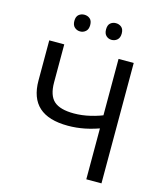

<svg xmlns="http://www.w3.org/2000/svg" viewBox="-131 -1004 934 1100"><g transform="rotate(15 336.5 -454.0)"><path d="M486 0V-342L517 -313Q454 -289 404 -279Q354 -269 304 -269Q189 -269 132 -320.5Q75 -372 75 -476V-714H164V-489Q164 -411 200.5 -378.5Q237 -346 319 -346Q367 -346 417 -358Q467 -370 511 -390L486 -339V-714H576V0ZM185 -859Q185 -885 199 -896.5Q213 -908 232 -908Q251 -908 265 -896.5Q279 -885 279 -859Q279 -834 265 -821.5Q251 -809 232 -809Q213 -809 199 -821.5Q185 -834 185 -859ZM373 -859Q373 -885 386.5 -896.5Q400 -908 419 -908Q438 -908 452 -896.5Q466 -885 466 -859Q466 -834 452 -821.5Q438 -809 419 -809Q400 -809 386.5 -821.5Q373 -834 373 -859Z"/></g></svg>

Font: Noto Sans Ambassadori
Style: Regular
Weight: 400
Designer: Monotype Design Team
Foundry: Monotype Imaging Inc.
Version: Version 2.013